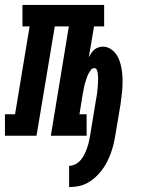

<svg xmlns="http://www.w3.org/2000/svg" viewBox="-63 -550 583 778"><path d="M217 208V122Q230 122 242.5 115.5Q255 109 264 98.5Q273 88 279 75.5Q285 63 289.5 50.5Q294 38 297 25.5Q300 13 302 0Q308 -35 313.5 -70Q319 -105 325 -140Q326 -147 327.5 -154Q329 -161 330 -168.5Q331 -176 331.5 -183Q332 -190 333 -197.5Q334 -205 334 -212Q334 -219 334.5 -226Q335 -233 334.5 -240Q334 -247 333 -254Q332 -261 329 -267.5Q326 -274 319 -274Q311 -274 306 -267.5Q301 -261 297 -254Q293 -247 290.5 -240Q288 -233 285.5 -225.5Q283 -218 281 -211Q279 -204 277.5 -197Q276 -190 275 -182.5Q274 -175 272 -168L259 -87H288V0H143L216 -443H159L85 0H-43V-87H-2L57 -443H28V-530H359V-443H318L297 -318Q302 -327 307 -335Q312 -343 319.5 -349Q327 -355 336 -358Q345 -361 354 -361Q371 -361 385.5 -351.5Q400 -342 409 -328.5Q418 -315 423 -299Q428 -283 430.5 -266Q433 -249 433.5 -231.5Q434 -214 433 -196Q432 -178 429.5 -160.5Q427 -143 425 -125L404 0Q401 18 396.5 36.5Q392 55 385.5 72.5Q379 90 370 107.5Q361 125 349 140.5Q337 156 322 169.5Q307 183 290 192Q273 201 254.5 204.5Q236 208 217 208Z"/></svg>

Font: Iosevka Curly Slab Oblique
Style: Bold
Weight: 700
Italic angle: -9°
Monospace: yes
Designer: Belleve Invis
Foundry: Belleve Invis
Version: Version 11.1.0; ttfautohint (v1.8.3)